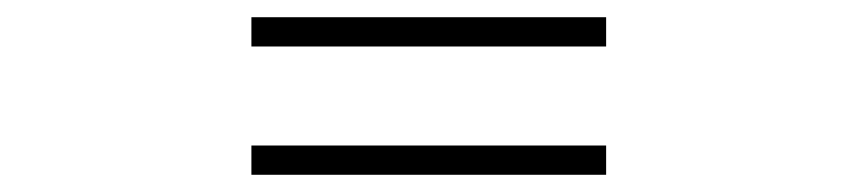

<svg xmlns="http://www.w3.org/2000/svg" viewBox="-20 -475 996 223"><path d="M272 -455H684V-421H272ZM684 -306V-272H272V-306Z"/></svg>

Font: Kinto Sans
Style: Regular
Weight: 400
Designer: Authors: Ryoko NISHIZUKA  (kana & ideographs); Paul D. Hunt (Latin, Greek & Cyrillic); Wenlong ZHANG  (bopomofo); Sandol
Foundry: Adobe Systems Incorporated, ookami Inc.
Version: Version 0.001